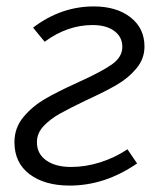

<svg xmlns="http://www.w3.org/2000/svg" viewBox="-20 -565 483 598"><path d="M25 -122Q25 -167 53 -200.5Q81 -234 119.5 -256.5Q158 -279 222 -308Q295 -341 328 -364Q361 -387 361 -419Q361 -450 336 -468.5Q311 -487 268 -487Q190 -487 119 -435L83 -479Q170 -545 272 -545Q343 -545 386.5 -511Q430 -477 430 -420Q430 -382 405 -352Q380 -322 344 -301Q308 -280 249 -253Q197 -228 166.5 -211Q136 -194 115.5 -172Q95 -150 95 -122Q95 -86 124 -65.5Q153 -45 201 -45Q247 -45 292.5 -59.5Q338 -74 377 -100L407 -56Q307 13 197 13Q119 13 72 -22.5Q25 -58 25 -122Z"/></svg>

Font: Nebula Sans Book
Style: Regular
Weight: 400
Italic angle: -9°
Designer: Paul D. Hunt for Adobe (as Source Sans)
Foundry: Nebula Entertainment & Broadcasting LLC
Version: Version 1.010